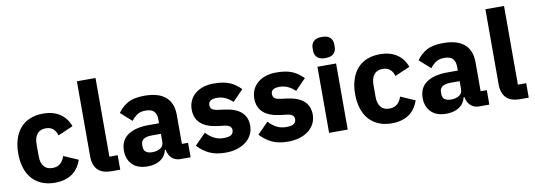

<svg xmlns="http://www.w3.org/2000/svg" viewBox="-58 -1119 4182 1502"><g transform="rotate(-10 2032.5 -368.5)"><path d="M281 12Q222 12 176 -7.5Q130 -27 99 -62.5Q68 -98 52 -149Q36 -200 36 -263Q36 -326 52 -376.5Q68 -427 99 -463Q130 -499 176 -518Q222 -537 281 -537Q361 -537 414.5 -501Q468 -465 491 -400L371 -348Q364 -378 342 -399Q320 -420 281 -420Q236 -420 213 -390.5Q190 -361 190 -311V-213Q190 -163 213 -134Q236 -105 281 -105Q321 -105 344.5 -126.5Q368 -148 379 -183L494 -133Q468 -58 413.5 -23Q359 12 281 12Z M733 0Q657 0 621.5 -37Q586 -74 586 -144V-740H734V-115H800V0Z M1277 0Q1237 0 1210.5 -25Q1184 -50 1177 -92H1171Q1159 -41 1118 -14.5Q1077 12 1017 12Q938 12 896 -30Q854 -72 854 -141Q854 -224 914.5 -264.5Q975 -305 1079 -305H1162V-338Q1162 -376 1142 -398.5Q1122 -421 1075 -421Q1031 -421 1005 -402Q979 -383 962 -359L874 -437Q906 -484 954.5 -510.5Q1003 -537 1086 -537Q1198 -537 1254 -488Q1310 -439 1310 -345V-115H1359V0ZM1072 -91Q1109 -91 1135.5 -107Q1162 -123 1162 -159V-221H1090Q1003 -221 1003 -162V-147Q1003 -118 1021 -104.5Q1039 -91 1072 -91Z M1636 12Q1560 12 1508 -12.5Q1456 -37 1415 -82L1502 -170Q1530 -139 1564 -121Q1598 -103 1641 -103Q1685 -103 1702 -116.5Q1719 -130 1719 -153Q1719 -190 1666 -197L1609 -204Q1432 -226 1432 -366Q1432 -404 1446.5 -435.5Q1461 -467 1487.5 -489.5Q1514 -512 1551.5 -524.5Q1589 -537 1636 -537Q1677 -537 1708.5 -531.5Q1740 -526 1764.5 -515.5Q1789 -505 1809.5 -489.5Q1830 -474 1850 -455L1765 -368Q1740 -393 1708.5 -407.5Q1677 -422 1644 -422Q1606 -422 1590 -410Q1574 -398 1574 -378Q1574 -357 1585.5 -345.5Q1597 -334 1629 -329L1688 -321Q1861 -298 1861 -163Q1861 -125 1845 -93Q1829 -61 1799.5 -37.5Q1770 -14 1728.5 -1Q1687 12 1636 12Z M2133 12Q2057 12 2005 -12.5Q1953 -37 1912 -82L1999 -170Q2027 -139 2061 -121Q2095 -103 2138 -103Q2182 -103 2199 -116.5Q2216 -130 2216 -153Q2216 -190 2163 -197L2106 -204Q1929 -226 1929 -366Q1929 -404 1943.5 -435.5Q1958 -467 1984.5 -489.5Q2011 -512 2048.5 -524.5Q2086 -537 2133 -537Q2174 -537 2205.5 -531.5Q2237 -526 2261.5 -515.5Q2286 -505 2306.5 -489.5Q2327 -474 2347 -455L2262 -368Q2237 -393 2205.5 -407.5Q2174 -422 2141 -422Q2103 -422 2087 -410Q2071 -398 2071 -378Q2071 -357 2082.5 -345.5Q2094 -334 2126 -329L2185 -321Q2358 -298 2358 -163Q2358 -125 2342 -93Q2326 -61 2296.5 -37.5Q2267 -14 2225.5 -1Q2184 12 2133 12Z M2533 -581Q2488 -581 2467.5 -601.5Q2447 -622 2447 -654V-676Q2447 -708 2467.5 -728.5Q2488 -749 2533 -749Q2578 -749 2598.5 -728.5Q2619 -708 2619 -676V-654Q2619 -622 2598.5 -601.5Q2578 -581 2533 -581ZM2459 -525H2607V0H2459Z M2957 12Q2898 12 2852 -7.5Q2806 -27 2775 -62.5Q2744 -98 2728 -149Q2712 -200 2712 -263Q2712 -326 2728 -376.5Q2744 -427 2775 -463Q2806 -499 2852 -518Q2898 -537 2957 -537Q3037 -537 3090.5 -501Q3144 -465 3167 -400L3047 -348Q3040 -378 3018 -399Q2996 -420 2957 -420Q2912 -420 2889 -390.5Q2866 -361 2866 -311V-213Q2866 -163 2889 -134Q2912 -105 2957 -105Q2997 -105 3020.5 -126.5Q3044 -148 3055 -183L3170 -133Q3144 -58 3089.5 -23Q3035 12 2957 12Z M3650 0Q3610 0 3583.5 -25Q3557 -50 3550 -92H3544Q3532 -41 3491 -14.5Q3450 12 3390 12Q3311 12 3269 -30Q3227 -72 3227 -141Q3227 -224 3287.5 -264.5Q3348 -305 3452 -305H3535V-338Q3535 -376 3515 -398.5Q3495 -421 3448 -421Q3404 -421 3378 -402Q3352 -383 3335 -359L3247 -437Q3279 -484 3327.5 -510.5Q3376 -537 3459 -537Q3571 -537 3627 -488Q3683 -439 3683 -345V-115H3732V0ZM3445 -91Q3482 -91 3508.5 -107Q3535 -123 3535 -159V-221H3463Q3376 -221 3376 -162V-147Q3376 -118 3394 -104.5Q3412 -91 3445 -91Z M3978 0Q3902 0 3866.5 -37Q3831 -74 3831 -144V-740H3979V-115H4045V0Z"/></g></svg>

Font: Aneliza ExtraBold
Style: Regular
Weight: 800
Designer: Mike Abbink, Paul van der Laan, Pieter van Rosmalen
Foundry: Bold Monday
Version: Version 3.001;September 8, 2019;FontCreator 11.5.0.2425 64-b